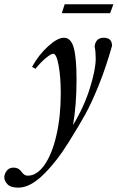

<svg xmlns="http://www.w3.org/2000/svg" viewBox="-116 -612 543 885"><path d="M168.9 -551.3 182.1 -592.3H406.7L391.6 -551.3ZM-31.7 252.9Q-66.9 252.9 -81.5 237.3Q-96.2 221.7 -96.2 206.1Q-96.2 190.4 -85.2 175.5Q-74.2 160.6 -53.2 160.6Q-29.8 160.6 -15.6 181.2Q-4.4 197.8 11.7 197.8Q54.2 197.8 89.1 148.2Q124 98.6 144 11.5Q164.1 -75.7 164.1 -181.6Q164.1 -256.3 154.3 -310.3Q144.5 -364.3 129.4 -364.3Q119.6 -364.3 95.9 -345Q72.3 -325.7 47.4 -294.9L31.7 -303.7Q62 -358.9 105.5 -398.4Q148.9 -438 178.7 -438Q211.4 -438 224.1 -391.1Q236.8 -344.2 236.8 -246.1Q236.8 -127.9 220.7 -35.6Q271.5 -119.6 298.3 -205.6Q325.2 -291.5 325.2 -342.3Q325.2 -373.5 320.3 -397.9Q324.7 -438 362.3 -438Q400.4 -438 400.4 -400.9Q371.6 -298.8 338.4 -217.3Q305.2 -135.7 276.9 -84.5Q248.5 -33.2 200.2 43.9Q143.1 135.7 82.5 194.3Q22 252.9 -31.7 252.9Z"/></svg>

Font: Elstob 14pt Medium
Style: Italic
Weight: 500
Italic angle: -20°
Designer: Peter S. Baker
Version: Version 1.015